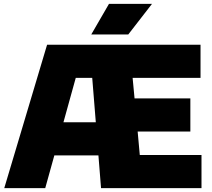

<svg xmlns="http://www.w3.org/2000/svg" viewBox="-20 -971 1096 991"><path d="M2 0 223 -740H1015V-569H664.5L674.5 -463H962.5V-292H690.5L701.5 -171H1020V0H501.5L488 -169H260.5L213.5 0ZM371 -569 307.5 -340H474.5L456 -569ZM451 -793 542.5 -951H764.5L642 -793Z"/></svg>

Font: Encode Sans Black
Style: Regular
Weight: 900
Designer: Multiple Designers
Foundry: Impallari Type
Version: Version 3.002; ttfautohint (v1.8.3) -l 8 -r 50 -G 200 -x 14 